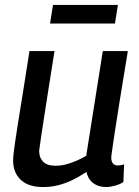

<svg xmlns="http://www.w3.org/2000/svg" viewBox="-20 -745 560 775"><path d="M154 10Q95 10 64 -19Q33 -48 33 -97Q33 -108 35 -126.5Q37 -145 41.5 -175.5Q46 -206 53.5 -253.5Q61 -301 72.5 -371Q84 -441 99 -539H200Q185 -445 175 -381Q165 -317 158.5 -275Q152 -233 148 -207Q144 -181 142 -165Q140 -149 138 -136Q138 -109 154 -92.5Q170 -76 203 -76Q225 -76 245 -81Q265 -86 286 -95Q307 -104 328 -116L395 -539H496Q476 -418 463.5 -340Q451 -262 444 -216Q437 -170 434 -148.5Q431 -127 430 -119.5Q429 -112 429 -110Q429 -93 436 -85Q443 -77 456 -77Q460 -77 467 -78Q474 -79 481 -82L478 -10Q464 -1 444 4.5Q424 10 408 10Q377 10 356 -6Q335 -22 329 -51Q299 -31 270.5 -17.5Q242 -4 213.5 3Q185 10 154 10ZM182 -650 194 -725H456L444 -650Z"/></svg>

Font: Georama ExtraCondensed Thin Medium
Style: Italic
Weight: 500
Italic angle: -9°
Version: Version 1.001